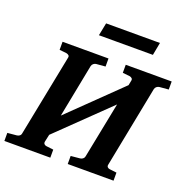

<svg xmlns="http://www.w3.org/2000/svg" viewBox="-166 -1001 1109 1139"><g transform="rotate(20 389.0 -431.0)"><path d="M794.9 -620.1 737.8 -615.2Q729 -614.3 721.2 -608.4Q713.4 -602.5 710.9 -592.8L609.9 -78.1Q607.9 -68.4 613.5 -62.7Q619.1 -57.1 627 -56.2L671.9 -50.8V0H382.8V-50.8L439.9 -56.2Q449.2 -57.1 457 -62.7Q464.8 -68.4 466.8 -78.1L537.1 -432.1L220.2 -125L210 -78.1Q208.5 -68.4 214.1 -62.7Q219.7 -57.1 228 -56.2L272.9 -50.8V0H-17.1V-50.8L41 -56.2Q50.3 -57.1 57.9 -62.7Q65.4 -68.4 66.9 -78.1L168.9 -592.8Q171.4 -602.5 165.8 -607.9Q160.2 -613.3 150.9 -615.2L106 -620.1V-670.9H396V-620.1L337.9 -615.2Q330.1 -614.3 322.3 -608.4Q314.5 -602.5 312 -592.8L246.1 -255.9L562 -563L567.9 -592.8Q570.3 -602.5 564.7 -607.9Q559.1 -613.3 550.8 -615.2L504.9 -620.1V-670.9H794.9ZM651.4 -861.8 636.2 -781.2H295.4L311.5 -861.8Z"/></g></svg>

Font: Charis
Style: Bold Italic
Weight: 700
Italic angle: -11°
Designer: Walt Agee, Miriam Martin, Annie Olsen, Victor Gaultney, Lorna Priest, Alan Ward, Bob Hallissy, Martin Hosken, Sharon Cor
Foundry: SIL Global
Version: Version 7.000